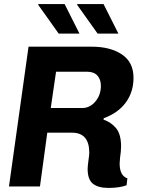

<svg xmlns="http://www.w3.org/2000/svg" viewBox="-20 -915 705 942"><path d="M635 -533Q635 -464 597.5 -412.5Q560 -361 489 -335L488 -328Q526 -315 550 -285.5Q574 -256 574 -197Q574 -173 569 -141L567 -113Q567 -53 605 -40L601 -6Q566 7 512 7Q462 7 436 -13.5Q410 -34 410 -86Q410 -100 414 -128Q418 -154 418 -166Q418 -264 333 -264H212L176 0H24L120 -686H430Q521 -686 578 -648Q635 -610 635 -533ZM255 -563 229 -385H383Q421 -385 448 -417Q475 -449 475 -494Q475 -525 458 -544Q441 -563 408 -563ZM370 -750H268L167 -892L169 -895H297ZM561 -750H459L358 -892L360 -895H488Z"/></svg>

Font: Chivo
Style: Bold Italic
Weight: 700
Italic angle: -8.05°
Designer: Hector Gatti
Foundry: Omnibus-Type
Version: Version 1.007